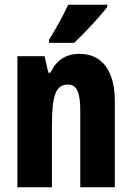

<svg xmlns="http://www.w3.org/2000/svg" viewBox="-20 -786 554 806"><path d="M430 -757V-766H266C245 -721 219 -672 186 -619V-606H291C339 -651 403 -720 430 -757ZM314 -560C257 -560 216 -533 192 -481H183L167 -550H53V0H198V-258C198 -386 214 -431 265 -431C306 -431 317 -392 317 -317V0H462V-361C462 -489 408 -560 314 -560Z"/></svg>

Font: Noto Sans Arabic UI XCn XBd
Style: Regular
Weight: 800
Width: 2
Designer: Monotype Design Team, Nadine Chahine and Nizar Qandah
Foundry: Monotype Imaging Inc.
Version: Version 2.010